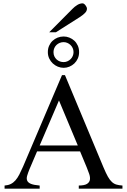

<svg xmlns="http://www.w3.org/2000/svg" viewBox="-20 -1126 759 1146"><path d="M450.2 0V-18.6Q484.9 -19 499.5 -28.6Q514.2 -38.1 516.6 -53.2Q519 -68.4 512.5 -87.6Q505.9 -106.9 497.6 -127L458 -222.2H201.2L156.2 -116.7Q147 -94.2 142.1 -77.1Q137.2 -60.1 142.3 -47.9Q147.5 -35.6 164.8 -28.6Q182.1 -21.5 216.8 -18.6V0H7.3V-18.6Q28.3 -20 43.9 -27.6Q59.6 -35.2 72 -49.3Q84.5 -63.5 95.2 -84.2Q106 -105 117.7 -131.8L350.1 -677.7H367.7L597.7 -127Q612.3 -92.3 624 -71.5Q635.7 -50.8 648.2 -39.6Q660.6 -28.3 675.5 -24.2Q690.4 -20 710.9 -18.6V0ZM332 -526.4 216.8 -257.8H444.3ZM418.9 -814.9Q418.9 -828.1 413.8 -839.1Q408.7 -850.1 400.4 -857.9Q392.1 -865.7 381.6 -870.1Q371.1 -874.5 359.9 -874.5Q347.7 -874.5 336.7 -870.1Q325.7 -865.7 317.4 -857.9Q309.1 -850.1 304.2 -839.1Q299.3 -828.1 299.3 -814.9Q299.3 -800.8 304.4 -789.8Q309.6 -778.8 318.1 -771Q326.7 -763.2 337.4 -759.3Q348.1 -755.4 359.9 -755.4Q372.1 -755.4 382.8 -760.3Q393.6 -765.1 401.6 -773.2Q409.7 -781.2 414.3 -792Q418.9 -802.7 418.9 -814.9ZM452.1 -814.9Q452.1 -793.9 444.3 -776.6Q436.5 -759.3 423.6 -747.1Q410.6 -734.9 394 -728Q377.4 -721.2 359.9 -721.2Q342.3 -721.2 325.4 -728Q308.6 -734.9 295.4 -747.1Q282.2 -759.3 273.9 -776.6Q265.6 -793.9 265.6 -814.9Q265.6 -835.9 273.2 -853Q280.8 -870.1 293.7 -882.3Q306.6 -894.5 323.7 -901.4Q340.8 -908.2 359.9 -908.2Q377.4 -908.2 394 -901.6Q410.6 -895 423.6 -883.1Q436.5 -871.1 444.3 -853.8Q452.1 -836.4 452.1 -814.9ZM499 -1074.2Q499 -1060.1 486.6 -1047.9Q474.1 -1035.6 458.5 -1025.4L314 -933.6H273.9L412.6 -1073.2Q425.3 -1086.4 441.2 -1096.2Q457 -1106 473.1 -1106Q477.1 -1106 481.4 -1103Q485.8 -1100.1 489.7 -1095.2Q493.7 -1090.3 496.3 -1084.7Q499 -1079.1 499 -1074.2Z"/></svg>

Font: Doulos SIL
Style: Regular
Weight: 400
Designer: Walt Agee, Victor Gaultney, Peter Martin, Debbi Hosken
Foundry: SIL International
Version: Version 4.110; 2011; Maintenance release